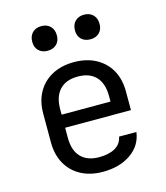

<svg xmlns="http://www.w3.org/2000/svg" viewBox="-116 -866 832 964"><g transform="rotate(-15 300.0 -383.5)"><path d="M300 10Q235 10 186.5 -16Q138 -42 111.5 -89.5Q85 -137 85 -200V-350Q85 -414 111.5 -461Q138 -508 186.5 -534Q235 -560 300 -560Q365 -560 413.5 -534Q462 -508 488.5 -461Q515 -414 515 -350V-253H173V-200Q173 -135 206 -100.5Q239 -66 300 -66Q352 -66 384 -84.5Q416 -103 423 -140H513Q504 -71 445.5 -30.5Q387 10 300 10ZM173 -321H427V-350Q427 -415 394.5 -450Q362 -485 300 -485Q239 -485 206 -450Q173 -415 173 -350ZM411 -649Q382 -649 364.5 -666Q347 -683 347 -712Q347 -742 364.5 -759.5Q382 -777 411 -777Q440 -777 457.5 -759.5Q475 -742 475 -712Q475 -683 457.5 -666Q440 -649 411 -649ZM189 -649Q160 -649 142.5 -666Q125 -683 125 -712Q125 -742 142.5 -759.5Q160 -777 189 -777Q218 -777 235.5 -759.5Q253 -742 253 -712Q253 -683 235.5 -666Q218 -649 189 -649Z"/></g></svg>

Font: JetBrainsMono NF
Style: Regular
Weight: 400
Designer: Philipp Nurullin, Konstantin Bulenkov
Foundry: JetBrains
Version: Version 2.251; ttfautohint (v1.8.3);Nerd Fonts 2.2.2